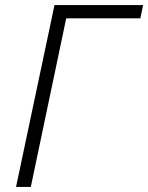

<svg xmlns="http://www.w3.org/2000/svg" viewBox="-20 -734 582 754"><path d="M43 0 194 -714H542L531 -662H240L101 0Z"/></svg>

Font: Noto Sans Display Light
Style: Italic
Weight: 300
Italic angle: -12°
Designer: Monotype Design Team
Foundry: Monotype Imaging Inc.
Version: Version 2.003